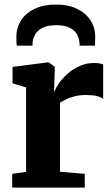

<svg xmlns="http://www.w3.org/2000/svg" viewBox="-20 -852 510 872"><path d="M35.5 0V-62.5L98.5 -71.5V-455L37 -473.5V-548L198.5 -569H201L228.5 -548.5V-525.5L225.5 -438H228.5Q233 -452.5 247.8 -473.8Q262.5 -495 286 -516.2Q309.5 -537.5 340.5 -551.8Q371.5 -566 408.5 -566Q423 -566 432.8 -563.8Q442.5 -561.5 448.5 -559.5V-403Q437.5 -411.5 419.2 -416Q401 -420.5 370 -420.5Q341 -420.5 318 -414.5Q295 -408.5 278.8 -400.2Q262.5 -392 252.5 -385V-72L365 -62.5V0ZM235 -831.5Q288 -831.5 328 -812.8Q368 -794 390.2 -760.8Q412.5 -727.5 412.5 -684.5Q412.5 -675.5 412 -663.5Q411.5 -651.5 411.5 -644.5H341.5Q342 -648.5 341.5 -653.5Q341 -658.5 340 -664.5Q338 -683 327.2 -699.8Q316.5 -716.5 294.2 -727Q272 -737.5 235 -737.5Q197.5 -737.5 175.2 -726.8Q153 -716 142.2 -699.2Q131.5 -682.5 128.5 -664Q128 -658.5 127.8 -653.5Q127.5 -648.5 127.5 -644.5H56.5Q55 -651.5 54.8 -663.5Q54.5 -675.5 54.5 -685.5Q54.5 -728 76.5 -761Q98.5 -794 139 -812.8Q179.5 -831.5 235 -831.5Z"/></svg>

Font: Merriweather Light 18pt ExtraBold
Style: Regular
Weight: 800
Version: Version 2.100